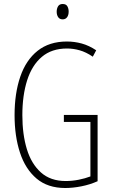

<svg xmlns="http://www.w3.org/2000/svg" viewBox="-20 -932 565 962"><path d="M300 -356H469V-24Q431 -7 388 1.5Q345 10 307 10Q219 10 163 -37.5Q107 -85 80 -167.5Q53 -250 53 -355Q53 -464 81.5 -547.5Q110 -631 168.5 -677.5Q227 -724 315 -724Q353 -724 389.5 -714Q426 -704 462 -680L445 -648Q411 -671 379 -680Q347 -689 316 -689Q239 -689 189.5 -647Q140 -605 116 -529.5Q92 -454 92 -355Q92 -259 114.5 -185Q137 -111 185 -68Q233 -25 309 -25Q342 -25 374.5 -31.5Q407 -38 433 -48V-321H300ZM294 -912Q311 -912 317.5 -900.5Q324 -889 324 -874Q324 -856 316 -845.5Q308 -835 294 -835Q279 -835 271.5 -846Q264 -857 264 -873Q264 -889 271 -900.5Q278 -912 294 -912Z"/></svg>

Font: Noto Sans Arabic UI XCn XLt
Style: Regular
Weight: 200
Width: 2
Designer: Monotype Design Team, Nadine Chahine and Nizar Qandah
Foundry: Monotype Imaging Inc.
Version: Version 2.010; ttfautohint (v1.8.4.7-5d5b)